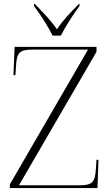

<svg xmlns="http://www.w3.org/2000/svg" viewBox="-20 -951 558 971"><path d="M246 -771H288C310 -816 351 -880 382 -920V-931H379C335 -887 299 -849 268 -803C236 -849 199 -887 156 -931H152V-920C183 -880 224 -816 246 -771ZM30 0H473L478 -143H468L465 -97C461 -32 448 -14 385 -14H76L468 -689V-714H54L48 -571H58L61 -616C64 -682 77 -700 141 -700H425L30 -19Z"/></svg>

Font: Noto Serif Display ExtraLight
Style: Regular
Weight: 200
Designer: Monotype Design Team
Foundry: Monotype Imaging Inc.
Version: Version 2.009